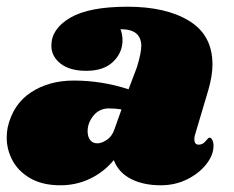

<svg xmlns="http://www.w3.org/2000/svg" viewBox="-23 -549 697 572"><path d="M610 -357Q610 -324 598 -282L557 -144Q556 -140 556 -134Q556 -118 569 -118Q581 -118 589.5 -128.5Q598 -139 601 -139Q606 -139 609.5 -132Q613 -125 613 -116Q614 -89 592.5 -61Q571 -33 535 -15Q499 3 456 3Q404 3 367 -16Q330 -35 316 -72Q286 -36 245 -16.5Q204 3 157 3Q104 3 68 -17.5Q32 -38 14.5 -70.5Q-3 -103 -3 -139Q-3 -155 0 -170Q16 -239 69.5 -274Q123 -309 197 -309Q280 -309 360 -283L385 -349Q398 -391 398 -414Q397 -438 382 -450Q367 -462 336 -462Q342 -446 342 -429Q342 -392 314 -365Q286 -338 234 -338Q185 -338 157.5 -359.5Q130 -381 130 -413Q130 -463 186 -496Q242 -529 357 -529Q472 -529 541 -486.5Q610 -444 610 -357ZM238 -158Q238 -142 245.5 -132Q253 -122 267 -122Q280 -122 295.5 -132.5Q311 -143 318 -164L339 -223Q322 -226 301 -226Q273 -226 255.5 -204.5Q238 -183 238 -158Z"/></svg>

Font: Shrikhand
Style: Regular
Weight: 400
Italic angle: -14°
Designer: Jonny Pinhorn
Foundry: Jonny Pinhorn
Version: Version 1.001;PS 1.001;hotconv 1.0.88;makeotf.lib2.5.647800